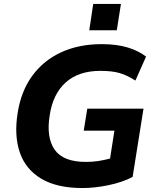

<svg xmlns="http://www.w3.org/2000/svg" viewBox="-20 -939 785 970"><path d="M397 11Q267 11 188 -36.5Q109 -84 80 -169Q51 -254 69 -367Q86 -478 143 -556Q200 -634 289.5 -675Q379 -716 493 -716Q570 -716 625.5 -699Q681 -682 718 -653L664 -532Q622 -559 584 -570Q546 -581 487 -581Q377 -581 312 -522.5Q247 -464 231 -356Q213 -245 256 -183Q299 -121 414 -121Q447 -121 476.5 -125.5Q506 -130 536 -138L558 -279H403L421 -390H705L650 -45Q598 -18 528.5 -3.5Q459 11 397 11ZM431 -786 451 -919H591L570 -786Z"/></svg>

Font: Mulish ExtraBold
Style: Italic
Weight: 800
Italic angle: -9°
Designer: Vernon Adams
Foundry: Vernon Adams
Version: Version 3.603; ttfautohint (v1.8.3)